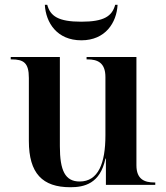

<svg xmlns="http://www.w3.org/2000/svg" viewBox="-20 -775 695 805"><path d="M321 -606C422 -606 469 -680 473 -755H463C450 -707 416 -684 321 -684C225 -684 191 -707 178 -755H168C172 -680 219 -606 321 -606ZM275 10C332 10 400 -4 422 -110H424V0H631V-10H627C586 -10 552 -23 552 -82V-536H343V-526H347C388 -526 422 -513 422 -452V-208C422 -90 392 -14 314 -14C253 -14 231 -60 231 -162V-536H25V-526H28C79 -526 101 -512 101 -448V-184C101 -48 158 10 275 10Z"/></svg>

Font: Noto Serif Display SemiBold
Style: Regular
Weight: 600
Designer: Monotype Design Team
Foundry: Monotype Imaging Inc.
Version: Version 2.009